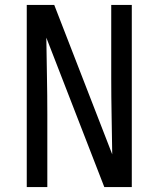

<svg xmlns="http://www.w3.org/2000/svg" viewBox="-20 -755 640 775"><path d="M88 0V-735H199L433 -132Q432 -209 430.5 -286.5Q429 -364 429 -441V-735H512V0H401L167 -603Q168 -526 169.5 -448.5Q171 -371 171 -294V0Z"/></svg>

Font: Iosevka Mono
Style: Regular
Weight: 400
Designer: Belleve Invis
Foundry: Belleve Invis
Version: Version 11.1.1